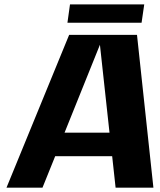

<svg xmlns="http://www.w3.org/2000/svg" viewBox="-20 -860 732 880"><path d="M509.8 0 494.1 -144H232.9L174.8 0H9.8L296.9 -700.2H607.9L683.1 0ZM438 -654.8 275.9 -252H481.9ZM300.8 -839.8H641.1L628.9 -755.9H289.1Z"/></svg>

Font: Fivo Sans Modern
Style: Italic
Weight: 700
Designer: Alexander Slobzheninov
Foundry: Alexander Slobzheninov
Version: 1.0